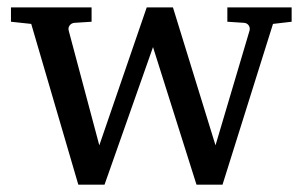

<svg xmlns="http://www.w3.org/2000/svg" viewBox="-20 -502 823 522"><path d="M722.2 -437 585 0H514.2L396 -374L264.2 0H192.9L64.9 -437L9.8 -442.9V-481.9H229V-442.9L182.1 -439.9Q173.8 -439 169.2 -432.6Q164.6 -426.3 167 -418L250 -106.9L378.9 -481.9H450.2L565.9 -106.9L658.2 -418Q660.6 -425.8 656.5 -432.4Q652.3 -439 644 -439.9L598.1 -442.9V-481.9H772.9V-442.9Z"/></svg>

Font: BabelStone Ogham
Style: Italic
Weight: 400
Italic angle: -30°
Designer: Andrew West
Foundry: BabelStone
Version: Version 2.02 March 14, 2022